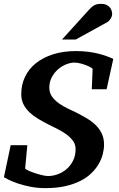

<svg xmlns="http://www.w3.org/2000/svg" viewBox="-25 -949 608 985"><path d="M522 -491.2H445.8L450.2 -595.2Q450.2 -597.7 440.9 -603Q431.6 -608.4 417.5 -614Q403.3 -619.6 387 -623.8Q370.6 -627.9 356.9 -627.9Q337.4 -627.9 314.9 -619.1Q292.5 -610.4 273.2 -593.8Q253.9 -577.1 241 -553.2Q228 -529.3 228 -499Q228 -472.7 242.4 -452.9Q256.8 -433.1 278.1 -418.2Q299.3 -403.3 323.5 -391.8Q347.7 -380.4 367.2 -371.1Q394 -357.4 419.7 -342.3Q445.3 -327.1 465.1 -308.1Q484.9 -289.1 496.8 -264.4Q508.8 -239.7 508.8 -207Q508.8 -184.1 502.4 -158.9Q496.1 -133.8 481.9 -108.9Q467.8 -84 444.8 -61.3Q421.9 -38.6 388.4 -21.5Q355 -4.4 310.3 5.9Q265.6 16.1 208 16.1Q167 16.1 131.1 9Q95.2 2 67.1 -7.6Q39.1 -17.1 20.5 -26.4Q2 -35.6 -4.9 -40L29.8 -204.1H115.2L104 -85Q103.5 -82 117.2 -75.4Q130.9 -68.8 149.9 -62.3Q168.9 -55.7 189.2 -50.8Q209.5 -45.9 222.2 -45.9Q244.6 -45.9 269.5 -54.4Q294.4 -63 315.2 -80.3Q335.9 -97.7 349.4 -123.8Q362.8 -149.9 362.8 -185.1Q362.8 -209.5 347.9 -228.5Q333 -247.6 311.8 -262.5Q290.5 -277.3 266.4 -289.1Q242.2 -300.8 224.1 -310.1Q197.3 -323.7 172.1 -338.6Q147 -353.5 127.4 -371.8Q107.9 -390.1 95.9 -413.1Q84 -436 84 -465.8Q84 -514.2 103.3 -554.7Q122.6 -595.2 158.9 -624.5Q195.3 -653.8 247.3 -670.4Q299.3 -687 365.2 -687Q398.9 -687 427.2 -683.3Q455.6 -679.7 479.2 -673.8Q502.9 -668 522 -660.9Q541 -653.8 556.2 -647ZM550.3 -876.5Q550.3 -871.6 548.3 -865.5Q546.4 -859.4 542.7 -853.5Q539.1 -847.7 534.4 -842.5Q529.8 -837.4 523.9 -834.5L363.3 -746.1H293L430.2 -897.5Q438.5 -906.7 445.6 -912.8Q452.6 -918.9 460 -922.6Q467.3 -926.3 475.1 -927.7Q482.9 -929.2 493.2 -929.2Q509.3 -929.2 520.3 -924.3Q531.2 -919.4 537.8 -911.9Q544.4 -904.3 547.4 -894.8Q550.3 -885.3 550.3 -876.5Z"/></svg>

Font: Charis SIL APac
Style: Bold Italic
Weight: 700
Italic angle: -11°
Foundry: SIL International
Version: Version 5.000